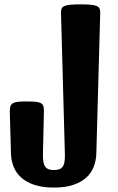

<svg xmlns="http://www.w3.org/2000/svg" viewBox="-20 -845 536 871"><path d="M24.4 -339.8Q24.4 -354.5 27.6 -363.5Q30.8 -372.6 39.3 -377.2Q47.9 -381.8 62.5 -383.3Q77.1 -384.8 99.6 -384.8Q125 -384.8 140.9 -383.3Q156.7 -381.8 165.3 -377.2Q173.8 -372.6 176.8 -363.5Q179.7 -354.5 179.2 -339.8L174.8 -144.5Q174.3 -124 176.8 -110.4Q179.2 -96.7 185.3 -88.6Q191.4 -80.6 200.9 -77.1Q210.4 -73.7 224.6 -73.7Q238.8 -73.7 248.5 -77.1Q258.3 -80.6 264.2 -88.6Q270 -96.7 272.5 -110.4Q274.9 -124 274.4 -144.5L256.8 -784.7Q256.3 -797.4 259.3 -805.2Q262.2 -813 271.7 -817.4Q281.2 -821.8 298.8 -823.5Q316.4 -825.2 345.7 -825.2Q374.5 -825.2 392.1 -823.5Q409.7 -821.8 419.2 -817.4Q428.7 -813 431.9 -805.2Q435.1 -797.4 434.6 -784.7L417 -148.9Q416 -117.2 405.3 -88.9Q394.5 -60.5 371.6 -39.6Q348.6 -18.6 312.5 -6.3Q276.4 5.9 224.6 5.9Q173.3 5.9 136.7 -6.1Q100.1 -18.1 76.7 -39.1Q53.2 -60.1 42 -88.1Q30.8 -116.2 29.8 -147.9Z"/></svg>

Font: Denk One
Style: Regular
Weight: 400
Designer: Irina Smirnova
Foundry: Irina Smirnova
Version: Version 1.002